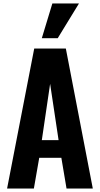

<svg xmlns="http://www.w3.org/2000/svg" viewBox="-20 -1091 578 1111"><path d="M178 -810H361L517 0H365L335 -178H207L176 0H21ZM319 -280 270 -606 222 -280ZM283 -1071H437L314 -870H222Z"/></svg>

Font: Oswald SemiBold
Style: Regular
Weight: 400
Version: Version